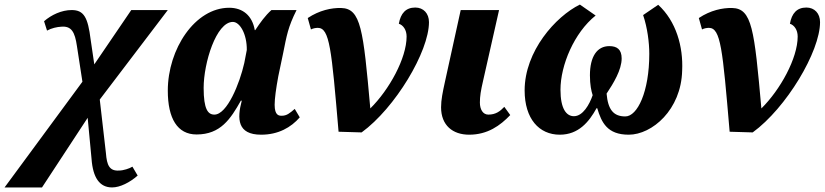

<svg xmlns="http://www.w3.org/2000/svg" viewBox="-128 -580 3612 841"><path d="M-108 241H56L256 -64L273 116C279 198 308 241 363 241C398 241 441 219 475 189L452 150C440 158 412 167 394 167C351 170 340 143 336 91L309 -144L607 -536H447L285 -298L269 -407C257 -503 240 -536 186 -536C142 -536 97 -515 65 -487L78 -446C98 -457 122 -462 140 -463C185 -467 200 -440 209 -378L233 -222Z M733 9C838 9 882 -59 927 -139H931C910 -60 911 10 1016 10C1091 10 1147 -22 1185 -66L1163 -103C1141 -84 1128 -73 1106 -73C1094 -73 1075 -74 1075 -121C1075 -148 1081 -192 1091 -246L1112 -346C1128 -425 1133 -460 1171 -536H1061C1033 -511 1012 -481 990 -448H988C977 -512 935 -546 876 -546C726 -546 607 -365 607 -183C607 -61 649 9 733 9ZM811 -78C783 -78 764 -101 764 -195C764 -304 819 -484 892 -484C923 -484 954 -430 953 -361L942 -304C922 -215 867 -78 811 -78Z M1355 -3 1456 0C1603 -107 1751 -354 1751 -483C1751 -521 1727 -547 1691 -547C1650 -547 1627 -522 1619 -476C1638 -470 1653 -449 1653 -420C1653 -325 1577 -187 1494 -105C1463 -452 1453 -543 1366 -545C1324 -546 1271 -535 1220 -501L1234 -451C1243 -456 1256 -458 1264 -458C1316 -458 1324 -366 1355 -3Z M1927 10C2008 10 2063 -30 2107 -76L2081 -112C2062 -92 2043 -78 2011 -78C1987 -78 1974 -101 1974 -131C1974 -158 1978 -183 1988 -226L2058 -536H1890L1821 -222C1811 -176 1804 -143 1804 -110C1804 -31 1855 10 1927 10Z M2324 10C2406 10 2452 -46 2485 -106H2488C2507 -43 2532 10 2626 10C2728 10 2856 -99 2860 -271C2865 -375 2834 -487 2755 -559L2689 -514C2708 -458 2716 -393 2716 -344C2716 -178 2664 -70 2611 -70C2559 -70 2535 -100 2529 -170C2559 -215 2595 -274 2595 -324C2595 -364 2574 -378 2541 -378C2487 -378 2456 -332 2456 -250C2456 -209 2462 -181 2468 -163C2454 -122 2425 -71 2386 -71C2353 -71 2327 -103 2327 -187C2327 -294 2387 -437 2481 -512L2412 -560C2306 -508 2170 -356 2170 -184C2170 -60 2233 10 2324 10Z M3068 -3 3169 0C3316 -107 3464 -354 3464 -483C3464 -521 3440 -547 3404 -547C3363 -547 3340 -522 3332 -476C3351 -470 3366 -449 3366 -420C3366 -325 3290 -187 3207 -105C3176 -452 3166 -543 3079 -545C3037 -546 2984 -535 2933 -501L2947 -451C2956 -456 2969 -458 2977 -458C3029 -458 3037 -366 3068 -3Z"/></svg>

Font: Noto Serif SemiCondensed Extra
Style: Italic
Weight: 800
Width: 4
Italic angle: -12°
Designer: Monotype Design Team
Foundry: Monotype Imaging Inc.
Version: Version 1.901